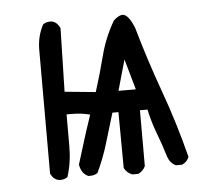

<svg xmlns="http://www.w3.org/2000/svg" viewBox="-39 -471 578 507"><g transform="rotate(-5 250.0 -217.0)"><path d="M308 -6H292Q277 -12 271 -25L270 -173H254Q242 -134 230.5 -95Q219 -56 201 -18Q193 -12 182 -12H176Q158 -20 154 -44Q182 -136 195 -173Q172 -179 146 -179H133V-95Q133 -52 121 -14Q113 -8 102 -8Q85 -8 76 -27V-355Q76 -391 92 -421Q100 -427 111 -427Q128 -427 137 -407L133 -239L215 -231Q230 -278 242 -325Q254 -372 279 -415Q293 -428 303 -428Q318 -428 333 -392Q358 -304 389.5 -217Q421 -130 444 -39Q438 -25 425 -20H409Q394 -27 388 -44Q378 -77 366 -108.5Q354 -140 347 -173H327V-25Q321 -12 308 -6ZM321 -229 298 -310 275 -229Z"/></g></svg>

Font: Xiaolai SC
Style: Regular
Weight: 400
Designer: Nozomi Seto 瀬戸のぞみ
Version: Version 3.11;December 4, 2020;FontCreator 13.0.0.2613 64-bit